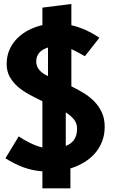

<svg xmlns="http://www.w3.org/2000/svg" viewBox="-20 -880 590 994"><path d="M199.5 7Q146.5 3 100.8 -14Q55 -31 8 -60.5L77 -174Q88 -166.5 102.2 -158Q116.5 -149.5 132.5 -141.5Q148.5 -133.5 165.8 -126.8Q183 -120 199.5 -116.5V-356Q165 -372.5 131.8 -390.5Q98.5 -408.5 72.5 -431Q46.5 -453.5 30.5 -482.2Q14.5 -511 14.5 -548.5Q14.5 -589.5 29.2 -622.8Q44 -656 69.2 -681.5Q94.5 -707 128.2 -724.2Q162 -741.5 199.5 -750V-840.5L349.5 -859.5V-749.5Q386.5 -741 422.2 -725Q458 -709 494.5 -684.5L419.5 -589Q398.5 -601 381.2 -610Q364 -619 349.5 -626V-433Q382 -417.5 413 -398.5Q444 -379.5 468.2 -354.8Q492.5 -330 507.2 -298Q522 -266 522 -224Q522 -181.5 508.2 -146.8Q494.5 -112 470.5 -85Q446.5 -58 414.2 -38.8Q382 -19.5 344.5 -8V95H199.5ZM379 -215Q379 -242 362.5 -262Q346 -282 320.5 -298V-124.5Q332.5 -129 343.2 -136.2Q354 -143.5 362 -154.2Q370 -165 374.5 -180Q379 -195 379 -215ZM167.5 -562.5Q167.5 -548 172.2 -536.5Q177 -525 185.2 -515.8Q193.5 -506.5 204.5 -499.2Q215.5 -492 228.5 -486V-634Q216 -630 205 -624.2Q194 -618.5 185.8 -609.8Q177.5 -601 172.5 -589.2Q167.5 -577.5 167.5 -562.5Z"/></svg>

Font: B612
Style: Bold
Weight: 700
Designer: Nicolas Chauveau, Thomas Paillot, Jonathan Favre-Lamarine, Jean-Luc Vinot
Foundry: AIRBUS
Version: Version 1.008